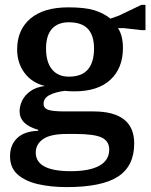

<svg xmlns="http://www.w3.org/2000/svg" viewBox="-20 -580 615 784"><path d="M528 6Q528 98 462 141Q396 184 252 184Q188 184 135.5 172Q83 160 52 132.5Q21 105 21 58Q21 12 50 -16Q79 -44 136 -46V-50Q60 -71 60 -126Q60 -146 70 -168Q80 -190 103 -207Q126 -224 163 -229Q110 -242 80 -282.5Q50 -323 50 -378Q50 -458 104 -504Q158 -550 259 -550Q326 -550 364 -538.5Q402 -527 431 -504L465 -516L557 -560H574V-457H557L487 -465H462Q482 -434 482 -384Q482 -302 431 -254.5Q380 -207 284 -207Q274 -207 264 -207.5Q254 -208 244 -209Q205 -204 181.5 -191.5Q158 -179 158 -156Q158 -138 177 -131.5Q196 -125 246 -125H362Q444 -125 486 -92.5Q528 -60 528 6ZM288 -33H253Q186 -33 156 -12Q126 9 126 43Q126 119 269 119Q346 119 386 96.5Q426 74 426 31Q426 -4 395 -18.5Q364 -33 288 -33ZM168 -382Q168 -326 192.5 -296.5Q217 -267 261 -267Q314 -267 339 -296.5Q364 -326 364 -382Q364 -435 339 -462Q314 -489 261 -489Q216 -489 192 -462Q168 -435 168 -382Z"/></svg>

Font: Domine
Style: Bold
Weight: 700
Designer: Pablo Impallari, Rodrigo Fuenzalida, Brenda Gallo
Foundry: Pablo Impallari, Rodrigo Fuenzalida, Brenda Gallo
Version: Version 2.000